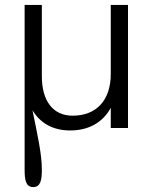

<svg xmlns="http://www.w3.org/2000/svg" viewBox="-20 -520 650 780"><path d="M80 169C80 212 85 240 115 240C145 240 150 211 150 169C150 105 132 27 112 -72C144 -19 196 10 265 10C341 10 398 -23 430 -82V0H500V-500H430V-220C430 -113 372 -50 275 -50C196 -50 150 -109 150 -210V-500H80V-263Z"/></svg>

Font: Gully Light
Style: Regular
Weight: 300
Designer: jaikishan Patel
Foundry: MagicType
Version: Version 1.000;Glyphs 3.2 (3242)